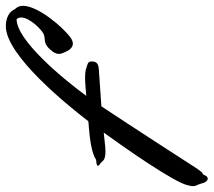

<svg xmlns="http://www.w3.org/2000/svg" viewBox="-112 -670 733 659"><g transform="rotate(-90 254.5 -340.5)"><path d="M373 -392C373 -405 369 -405 343 -413C337 -414 329 -415 318 -415C302 -415 280 -413 255 -411C319 -498 447 -650 518 -650C522 -646 524 -640 524 -634C524 -606 482 -562 464 -556C443 -550 432 -560 406 -525C401 -517 399 -511 399 -505C399 -494 405 -486 408 -478C412 -469 421 -457 434 -457C440 -457 447 -459 455 -465C490 -490 564 -576 564 -628C564 -638 561 -648 553 -655C545 -675 523 -687 494 -687C393 -687 221 -473 168 -404C161 -403 153 -402 146 -402C48 -394 42 -378 34 -377C20 -376 15 -374 15 -371C15 -368 20 -364 25 -361C32 -355 33 -345 64 -345C73 -345 85 -346 101 -348L129 -351C76 -278 -43 -108 -52 -62C-54 -54 -55 -48 -55 -44C-55 -34 -50 -31 -46 -16C-43 -2 -36 6 -29 6C-25 6 -21 3 -18 -3C-11 -20 -17 3 8 -35C29 -68 152 -258 219 -359L349 -368C369 -370 373 -379 373 -392Z"/></g></svg>

Font: Oregano
Style: Italic
Weight: 400
Italic angle: -12°
Designer: Astigmatic (AOETI)
Foundry: Astigmatic (AOETI)
Version: Version 1.000